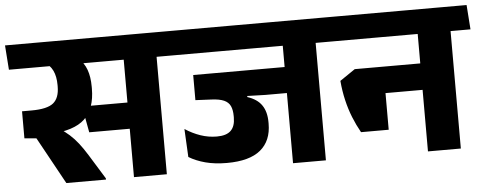

<svg xmlns="http://www.w3.org/2000/svg" viewBox="-70 -753 2184 864"><g transform="rotate(-5 1022.5 -320.5)"><path d="M651.5 -568H503V0H651.5ZM472 -530.5H741L733.5 -641H464.5ZM690 -530.5 682.5 -641H-23.5L-15.5 -530.5ZM298 -337 320 -218.5H535V-337ZM376.5 0V-5.5L308 -116.5Q288.5 -148 270.5 -171Q252.5 -194 232 -212.5Q211.5 -231 184 -248.5V-309.5L27 -339V-217L81 -212L197.5 0ZM298 -555.5H139Q171 -535 183.8 -508.2Q196.5 -481.5 196.5 -443V-436.5Q196.5 -384.5 168.8 -361.8Q141 -339 69.5 -339H27L101 -223.5L141.5 -226Q253 -231.5 301 -277.2Q349 -323 349 -413.5V-421.5Q349 -466.5 337.2 -499Q325.5 -531.5 298 -555.5Z M1370 -568H1221.5V0H1370ZM1190.5 -530.5H1459.5L1452 -641H1182.5ZM1409.5 -530.5 1402 -641H694L702 -530.5ZM1269.5 -434.5H808.5V-321H985L1124 -317H1269.5ZM1042.5 -353H808.5V-321L881.5 -317.5Q916.5 -316 937 -307Q957.5 -298 965.8 -280Q974 -262 974 -234.5V-228Q974 -188.5 954 -169Q934 -149.5 891 -149.5Q853 -149.5 817.2 -161.8Q781.5 -174 748 -196L754.5 -69Q786.5 -49.5 829 -38.2Q871.5 -27 925.5 -27Q1027.5 -27 1077.5 -68.2Q1127.5 -109.5 1127.5 -187V-193.5Q1127.5 -240.5 1107.2 -270.2Q1087 -300 1042.5 -314.5Z M1979.5 -568H1831V0H1979.5ZM1800.5 -530.5H2069.5L2061.5 -641H1792.5ZM2019.5 -530.5 2011.5 -641H1410.5L1418.5 -530.5ZM1890.5 -397.5H1609.5V-278H1890.5ZM1538.5 -112.5H1663.5V-397.5H1535L1466 -350.5Q1470 -304 1479.8 -262.5Q1489.5 -221 1504.5 -183.5Q1519.5 -146 1538.5 -112.5Z"/></g></svg>

Font: Anek Devanagari Medium
Style: Bold
Weight: 700
Version: Version 1.003